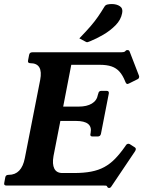

<svg xmlns="http://www.w3.org/2000/svg" viewBox="-34 -919 718 951"><path d="M634 -189Q643 -183 635 -170L518 4Q513 12 507 12Q501 12 499 9L496 4Q495 1 491 0.5Q487 0 479 0H-2Q-16 0 -13 -13L-8 -40Q-6 -53 8 -53H9Q73 -53 89 -136L165 -523Q181 -606 116 -606Q102 -606 105 -620L110 -646Q112 -660 126 -660H566Q579 -660 585 -664L590 -669Q592 -671 598 -671Q605 -671 608 -664L654 -545Q656 -540 655 -537Q654 -529 646 -526L608 -507Q600 -503 597 -503Q592 -503 588 -511L586 -516Q574 -546 558 -564Q542 -582 518.5 -590Q495 -598 461 -598H319L279 -391H356Q396 -391 421 -406Q446 -421 451 -450L453 -456Q455 -469 468 -469H494Q507 -469 505 -456L466 -256Q463 -243 450 -243H424Q411 -243 414 -256L415 -261Q426 -320 342 -320H265L231 -146Q224 -106 235 -84Q246 -62 275 -62H333Q381 -62 417.5 -69Q454 -76 482.5 -91.5Q511 -107 535.5 -132Q560 -157 586 -194L590 -200Q593 -205 598.5 -206.5Q604 -208 609 -205ZM359 -729Q394 -765 415 -789.5Q436 -814 451.5 -836.5Q467 -859 484 -887Q489 -895 499.5 -897Q510 -899 519 -899Q544 -899 560 -888Q576 -877 571 -854Q565 -821 538.5 -794Q512 -767 477.5 -747Q443 -727 413 -715Q409 -714 405 -712Q401 -710 397 -710Q394 -710 389 -713Z"/></svg>

Font: Young Serif Light
Style: Italic
Weight: 300
Italic angle: -10.979°
Designer: Bastien Sozeau
Foundry: NBR — Bastien Sozeau
Version: Version 5.001